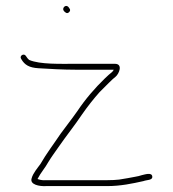

<svg xmlns="http://www.w3.org/2000/svg" viewBox="-20 -649 585 650"><path d="M197 -611C201.6 -606.4 207.1 -601.1 214 -608C221.2 -615.2 214.9 -620.8 211 -626C201.6 -635.4 187.7 -620.3 197 -611ZM52 -449C63.5 -428.9 79.3 -419.9 110 -418C147.8 -415.6 194.6 -413 236 -413H365C363.7 -409.7 361.3 -406.7 358 -404C352.7 -400 345 -393.2 335 -383.5C300.9 -350.5 269.1 -313.6 242 -273C224.1 -247.4 202.8 -220.6 185 -196C162 -161.5 137.1 -129.2 117 -94C107.4 -80.5 91.4 -62.5 87 -45C80.4 -23.9 113.4 -17.6 136 -19H342C388.8 -19 428.4 -27.6 466 -36C476.2 -40.4 497.6 -37.9 495.5 -52C493.4 -66.1 471.6 -58.6 460 -56C447.5 -51.3 427.4 -49.3 413 -46L383 -41C371.7 -39.7 358 -39 342 -39H135C126.3 -38.3 118 -39.3 110 -42C109.3 -42 108.3 -42.3 107 -43C117.9 -64.7 132.1 -79.3 144 -101C154.4 -118.3 165.5 -132.8 178 -151C203.4 -187.9 232.5 -223.8 258 -262C276.9 -289 295.7 -313 317 -337L349 -369C358.3 -378.3 365.7 -385 371 -389C383 -398.6 397.4 -433 369 -433H236C185.4 -433 115.4 -430.4 79 -446C74.3 -449.5 71.3 -454.1 68 -459C61.4 -470.9 43.9 -459.8 52 -449Z"/></svg>

Font: HoneyBee
Style: UltLit
Weight: 100
Foundry: Cannot Into Space Fonts
Version: Version 0.89